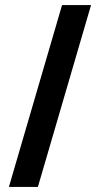

<svg xmlns="http://www.w3.org/2000/svg" viewBox="-20 -735 408 755"><path d="M129 0H15L224 -715H338Z"/></svg>

Font: Akshar SemiBold
Style: Regular
Weight: 600
Designer: Tall Chai
Foundry: Tall Chai
Version: Version 1.000